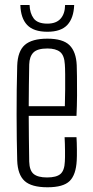

<svg xmlns="http://www.w3.org/2000/svg" viewBox="-20 -766 382 792"><path d="M176 6.5Q110 6.5 81.5 -19.5Q53 -45.5 51 -104Q50 -145 49.2 -193.2Q48.5 -241.5 48.5 -292.5Q48.5 -343.5 49 -395.2Q49.5 -447 51 -495Q53 -555 82.5 -580.8Q112 -606.5 175.5 -606.5Q239.5 -606.5 266.8 -579.5Q294 -552.5 296.5 -497Q297 -485.5 297.5 -451.5Q298 -417.5 297.8 -373.2Q297.5 -329 295.5 -288H98.5Q98.5 -241.5 99.2 -194Q100 -146.5 100.5 -99.5Q101.5 -62.5 119 -48.2Q136.5 -34 174 -34Q212.5 -34 229.2 -48.2Q246 -62.5 247.5 -99.5Q248.5 -114.5 248.2 -143.5Q248 -172.5 246.5 -200H295.5Q297 -178.5 297.2 -149.2Q297.5 -120 296.5 -104Q293.5 -45 267.2 -19.2Q241 6.5 176 6.5ZM98.5 -328H247.5Q248.5 -361.5 248.8 -396.8Q249 -432 248.8 -460Q248.5 -488 247.5 -500Q245.5 -537.5 227.8 -551.8Q210 -566 175.5 -566Q134.5 -566 118 -549.5Q101.5 -533 100.5 -500Q100 -459 99.2 -416Q98.5 -373 98.5 -328ZM175.5 -635Q118.5 -635 92 -663Q65.5 -691 64 -745.5H102Q103 -711.5 119 -690Q135 -668.5 175.5 -668.5Q211.5 -668.5 229.8 -688.8Q248 -709 248.5 -745.5H286Q284 -691.5 257.8 -663.2Q231.5 -635 175.5 -635Z"/></svg>

Font: Big Shoulders Text ExtraLight
Style: Regular
Weight: 250
Version: Version 2.002